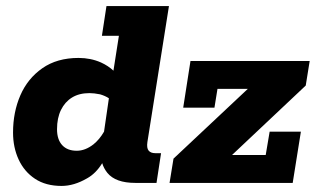

<svg xmlns="http://www.w3.org/2000/svg" viewBox="-20 -603 1041 633"><path d="M183 10Q131 10 95.5 -13.5Q60 -37 41.5 -77Q23 -117 23 -166Q23 -233 47 -288.5Q71 -344 119.5 -378Q168 -412 239 -412Q279 -412 313 -397Q337 -386 354 -370L372 -485H316L331 -583H537L466 -135Q463 -115 470 -106.5Q477 -98 492 -98H511L496 0H426Q361 0 334 -33Q322 -48 317 -65Q296 -31 267 -15Q224 10 183 10ZM233 -106Q261 -106 288 -127Q308 -143 323 -169L339 -279Q327 -287 310 -292Q290 -296 275 -296Q241 -296 217.5 -281.5Q194 -267 181 -240.5Q168 -214 168 -177Q168 -143 185 -124.5Q202 -106 233 -106ZM539 0 552 -80 797 -310H697L687 -248H584L608 -402H1001L988 -321L745 -92H856L869 -169H972L945 0Z"/></svg>

Font: Rokkitt SemiBold ExtraBold
Style: Italic
Weight: 800
Italic angle: -9°
Version: Version 3.103